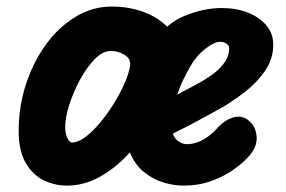

<svg xmlns="http://www.w3.org/2000/svg" viewBox="-20 -557 872 586"><path d="M184 9.5Q146.5 9.5 113 -7Q79.5 -23.5 58.2 -60.2Q37 -97 37 -157.5Q37 -231.5 59.2 -299.8Q81.5 -368 120.5 -421.5Q159.5 -475 211 -506Q262.5 -537 321 -537Q379 -537 427.2 -517Q475.5 -497 502 -461Q528.5 -425 520 -376.5Q512.5 -332.5 492 -280.5Q471.5 -228.5 440.2 -177.2Q409 -126 369 -83.8Q329 -41.5 282.2 -16Q235.5 9.5 184 9.5ZM179 -170Q179 -149 185.8 -135.5Q192.5 -122 199.5 -122Q218 -122 240.2 -138.5Q262.5 -155 285 -182Q307.5 -209 327 -240.2Q346.5 -271.5 359.8 -301.8Q373 -332 377 -355Q380.5 -377 360.8 -389.2Q341 -401.5 318.5 -401.5Q294 -401.5 269.5 -376.8Q245 -352 224.5 -314.2Q204 -276.5 191.5 -237.5Q179 -198.5 179 -170ZM539.5 9.5Q510.5 9.5 478.5 -0.2Q446.5 -10 419.5 -31.8Q392.5 -53.5 377.2 -90Q362 -126.5 366.5 -180Q370 -217.5 380.8 -263.2Q391.5 -309 408.5 -353Q425.5 -397 447.5 -428.5Q488.5 -486.5 545.5 -509.5Q602.5 -532.5 657 -532.5Q701 -532.5 736.5 -518.5Q772 -504.5 793 -479.5Q814 -454.5 814 -420.5Q814 -377.5 789.2 -341.2Q764.5 -305 728 -276.8Q691.5 -248.5 656 -228Q628 -212.5 590 -191.8Q552 -171 507.5 -149Q508.5 -145 511.5 -140Q514.5 -135 519 -130Q524.5 -125 532.8 -121Q541 -117 550.5 -117Q569 -117 586 -124Q603 -131 617.2 -141.8Q631.5 -152.5 640.5 -163Q664.5 -190.5 691.5 -198.5Q718.5 -206.5 739 -189Q759.5 -173 763 -142.8Q766.5 -112.5 743 -84Q738.5 -78 722.5 -63Q706.5 -48 680.5 -31.2Q654.5 -14.5 619 -2.5Q583.5 9.5 539.5 9.5ZM521 -268Q533 -275 552.5 -285Q572 -295 594 -307.5Q616 -320 635.5 -335.2Q655 -350.5 667.2 -369.2Q679.5 -388 679.5 -409.5Q679.5 -418 671 -423.8Q662.5 -429.5 652 -429.5Q634 -429.5 606.8 -408.2Q579.5 -387 560.5 -354Q550 -335.5 539.2 -313.5Q528.5 -291.5 521 -268Z"/></svg>

Font: Edu QLD Hand
Style: Regular
Weight: 400
Designer: Tina and Corey Anderson, Eben Sorkin
Foundry: Sorkin Type Co.
Version: Version 2.000